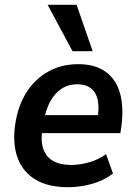

<svg xmlns="http://www.w3.org/2000/svg" viewBox="-20 -772 566 802"><path d="M265 10Q182 10 129.5 -21Q77 -52 54.5 -110Q32 -168 43 -249Q54 -328 89.5 -384.5Q125 -441 180.5 -472.5Q236 -504 307 -504Q376 -504 419.5 -473.5Q463 -443 480 -387Q497 -331 488 -252L483 -216H138L149 -291H405L387 -273Q395 -323 388 -355Q381 -387 359.5 -403.5Q338 -420 303 -420Q266 -420 237.5 -401.5Q209 -383 190.5 -349.5Q172 -316 163 -268L158 -239Q149 -187 160 -152.5Q171 -118 200.5 -100.5Q230 -83 277 -83Q314 -83 352.5 -94Q391 -105 423 -128L452 -47Q412 -17 362.5 -3.5Q313 10 265 10ZM283 -558 179 -752H300L367 -558Z"/></svg>

Font: Nunito Sans 10pt SemiCondensed
Style: Bold Italic
Weight: 700
Width: 4
Italic angle: -9°
Designer: Vernon Adams
Foundry: Vernon Adams
Version: Version 3.101;gftools[0.9.27]